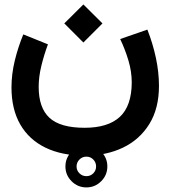

<svg xmlns="http://www.w3.org/2000/svg" viewBox="-20 -462 747 841"><path d="M315.4 267Q315.4 249.2 328 236.7Q340.6 224.1 358.4 224.1Q376.3 224.1 388.6 236.7Q400.9 249.3 400.9 267.1Q400.9 285 388.5 297.3Q376.2 309.6 358.4 309.6Q340.5 309.6 328 297.2Q315.4 284.9 315.4 267ZM266.6 267.1Q266.6 304.9 293.6 331.9Q320.6 358.9 358.4 358.9Q396.2 358.9 423.2 331.9Q450.2 304.9 450.2 267.1Q450.2 229.3 423.2 202.3Q396.2 175.3 358.4 175.3Q320.6 175.3 293.6 202.3Q266.6 229.2 266.6 267.1ZM261.6 -359.4 345.2 -275.8 428.8 -359.4 345.2 -442.5ZM506.4 -291Q527.9 -246.1 542.5 -197.3Q557.1 -148.4 557.1 -100.6Q556.6 1.9 505 49.8Q453.3 97.7 350.6 97.7Q244 97.7 196.7 54Q149.4 10.3 149.4 -81.5Q149.4 -125.3 161.1 -173.5Q172.8 -221.7 190 -267.8L82.1 -311.4Q59 -255.3 44.6 -196Q30.3 -136.8 30.3 -79.1Q30.3 16.4 68.8 83.3Q107.4 150.1 179.5 184.9Q251.6 219.7 352.1 219.7Q445.2 219.7 518.5 184.7Q591.8 149.6 634 81.4Q676.3 13.3 676.3 -85.9Q676.3 -145.8 662.8 -208.9Q649.3 -272.1 625.5 -332.3Z"/></svg>

Font: Vazir Variable Regular
Style: Regular
Weight: 400
Designer: Saber Rastikerdar
Foundry: Saber Rastikerdar
Version: Version 30.1.0